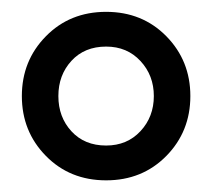

<svg xmlns="http://www.w3.org/2000/svg" viewBox="-20 -710 360 326"><path d="M262.5 -445.3Q221.7 -403.8 160.2 -403.8Q98.6 -403.8 57.9 -445.3Q17.1 -486.8 17.1 -546.9Q17.1 -606.9 57.9 -648.4Q98.6 -689.9 160.2 -689.9Q221.7 -689.9 262.5 -648.4Q303.2 -606.9 303.2 -546.9Q303.2 -486.8 262.5 -445.3ZM160.2 -462.9Q195.8 -462.9 218.5 -487.3Q241.2 -511.7 241.2 -546.9Q241.2 -582 218.5 -606.4Q195.8 -630.9 160.2 -630.9Q123.5 -630.9 101.3 -606.7Q79.1 -582.5 79.1 -546.9Q79.1 -511.2 101.3 -487.1Q123.5 -462.9 160.2 -462.9Z"/></svg>

Font: Margherita Semibold
Style: Regular
Weight: 600
Designer: James Puckett
Foundry: Dunwich Type Founders
Version: Version 1.008;hotconv 1.0.109;makeotfexe 2.5.65596